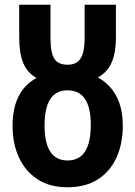

<svg xmlns="http://www.w3.org/2000/svg" viewBox="-20 -780 570 810"><path d="M264 10Q190 10 138.5 -23.5Q87 -57 60 -115.5Q33 -174 33 -249Q33 -396 134 -451Q94 -474 77.5 -515.5Q61 -557 61 -623V-760H193V-619Q193 -558 209 -532.5Q225 -507 265 -507Q304 -507 320.5 -534Q337 -561 337 -617V-760H469V-620Q469 -559 451.5 -517.5Q434 -476 393 -453Q442 -427 470 -376Q498 -325 498 -248Q498 -175 472 -116.5Q446 -58 394 -24Q342 10 264 10ZM265 -103Q363 -103 363 -253Q363 -399 265 -399Q168 -399 168 -251Q168 -103 265 -103Z"/></svg>

Font: Noto Sans Mono Condensed
Style: Bold
Weight: 700
Width: 3
Designer: Monotype Design Team
Foundry: Monotype Imaging Inc.
Version: Version 2.014